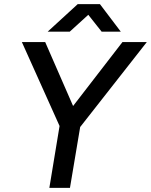

<svg xmlns="http://www.w3.org/2000/svg" viewBox="-20 -902 725 922"><path d="M266 -297 85 -700H197L331 -393L568 -700H685L365 -292L316 0H217ZM353 -882H460L560 -750H468L404 -831L315 -750H209Z"/></svg>

Font: Oak Sans Medium
Style: Italic
Weight: 500
Italic angle: -9.49998°
Foundry: Erik Kennedy, Walven
Version: Version 1.000